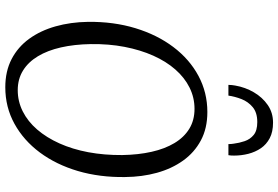

<svg xmlns="http://www.w3.org/2000/svg" viewBox="-183 -858 1051 725"><g transform="rotate(90 342.5 -495.5)"><path d="M309.5 10Q249 10 203.2 -13.8Q157.5 -37.5 126.5 -80.2Q95.5 -123 79.5 -179.8Q63.5 -236.5 62.5 -302.5Q61.5 -399.5 86.5 -481.5Q111.5 -563.5 157.5 -624.5Q203.5 -685.5 266.2 -719.2Q329 -753 403 -753Q464.5 -753 510.2 -728.5Q556 -704 586.5 -661.2Q617 -618.5 632.5 -562.5Q648 -506.5 648.5 -442.5Q650 -346.5 625.8 -264.2Q601.5 -182 555.8 -120.5Q510 -59 447.2 -24.5Q384.5 10 309.5 10ZM320.5 -37Q363 -37 400.8 -56Q438.5 -75 469 -110.2Q499.5 -145.5 521.5 -194.5Q543.5 -243.5 554.8 -303.5Q566 -363.5 565.5 -431.5Q564.5 -492.5 553.2 -542.5Q542 -592.5 520.2 -628.8Q498.5 -665 466.2 -684.8Q434 -704.5 391 -704.5Q348.5 -704.5 310.8 -685.8Q273 -667 242.5 -632.2Q212 -597.5 190.2 -548.8Q168.5 -500 157 -440.5Q145.5 -381 146.5 -312.5Q147.5 -251 159 -200.2Q170.5 -149.5 192.5 -113Q214.5 -76.5 246.5 -56.8Q278.5 -37 320.5 -37ZM443 -1001Q478 -1001 501.8 -988.5Q525.5 -976 539.8 -955Q554 -934 560.8 -907.8Q567.5 -881.5 567.5 -854Q567.5 -848 567.2 -842.8Q567 -837.5 566 -832.5H524Q524 -837 523.8 -842Q523.5 -847 522.5 -852.5Q520 -873 513 -893.8Q506 -914.5 489.5 -928Q473 -941.5 441 -941.5Q405 -941.5 384.5 -924.2Q364 -907 354.2 -882Q344.5 -857 341 -832.5H300.5Q300.5 -839.5 301.2 -845.5Q302 -851.5 303 -858Q309.5 -896 328.5 -928.5Q347.5 -961 376.5 -981Q405.5 -1001 443 -1001Z"/></g></svg>

Font: Merriweather 24pt Light
Style: Italic
Weight: 300
Italic angle: -7.8°
Version: Version 2.101